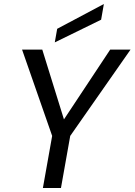

<svg xmlns="http://www.w3.org/2000/svg" viewBox="-20 -947 678 967"><path d="M242.7 -262.5 196 0H287L333.7 -262.5L637.5 -697.2H535L273.3 -302.2H315.6L192.9 -697.2H91.1ZM268 -801.9 255.9 -733.5 489.3 -847.7 503.1 -926.8Z"/></svg>

Font: Poppins Devanagari Thin
Style: Italic
Weight: 100
Italic angle: -10°
Designer: Ninad Kale (Devanagari), Jonny Pinhorn (Latin)
Foundry: Indian Type Foundry
Version: 4.005